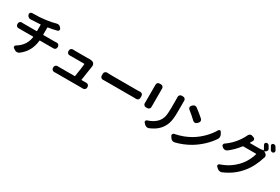

<svg xmlns="http://www.w3.org/2000/svg" viewBox="96 -2142 5106 3506"><g transform="rotate(30 2649.0 -389.0)"><path d="M561.5 -480.5Q561.5 -472.7 568.4 -472.7H813.5Q824.2 -472.7 846.7 -474.6Q849.6 -474.6 851.6 -474.6Q872.1 -474.6 887.7 -460Q904.3 -444.3 904.3 -420.9V-407.2Q904.3 -384.8 887.7 -368.2Q871.1 -353.5 849.6 -353.5Q848.6 -353.5 846.7 -353.5Q830.1 -353.5 816.4 -353.5H564.5Q557.6 -353.5 556.6 -346.7Q533.2 -108.4 349.6 25.4Q328.1 40 303.7 40Q302.7 40 301.8 40Q276.4 40 253.9 24.4L222.7 2.9Q208 -6.8 208 -23.4Q208 -44.9 225.6 -55.7Q397.5 -155.3 424.8 -346.7Q425.8 -353.5 418 -353.5H150.4Q133.8 -353.5 114.3 -353.5Q113.3 -353.5 111.3 -353.5Q89.8 -353.5 73.2 -368.2Q56.6 -384.8 56.6 -407.2V-420.9Q56.6 -444.3 73.2 -460Q88.9 -474.6 110.4 -474.6Q112.3 -474.6 114.3 -473.6Q132.8 -472.7 148.4 -472.7H422.9Q430.7 -472.7 430.7 -480.5V-607.4Q430.7 -615.2 422.9 -614.3Q340.8 -607.4 219.7 -603.5Q218.8 -603.5 217.8 -603.5Q193.4 -603.5 174.8 -618.2Q154.3 -632.8 147.5 -657.2L146.5 -662.1Q144.5 -668.9 144.5 -674.8Q144.5 -688.5 154.3 -700.2Q167 -717.8 189.5 -717.8Q359.4 -717.8 472.7 -734.4Q587.9 -750 669.9 -774.4Q682.6 -778.3 695.3 -778.3Q707 -778.3 718.8 -775.4Q744.1 -767.6 758.8 -748L772.5 -730.5Q780.3 -719.7 780.3 -708Q780.3 -701.2 777.3 -694.3Q770.5 -674.8 751 -669.9Q736.3 -667 729.5 -665Q664.1 -647.5 568.4 -632.8Q561.5 -631.8 561.5 -625Z M1579.1 -116.2Q1578.1 -109.4 1585 -109.4H1641.6Q1661.1 -109.4 1682.6 -109.4Q1683.6 -109.4 1684.6 -109.4Q1707 -109.4 1722.7 -94.7Q1740.2 -78.1 1740.2 -55.7V-42Q1740.2 -18.6 1722.7 -2Q1707 13.7 1684.6 13.7Q1683.6 13.7 1682.6 13.7Q1658.2 12.7 1644.5 12.7H1118.2Q1095.7 12.7 1076.2 13.7Q1075.2 13.7 1074.2 13.7Q1051.8 13.7 1036.1 -2Q1018.6 -18.6 1018.6 -42V-56.6Q1018.6 -79.1 1036.1 -94.7Q1051.8 -110.4 1073.2 -110.4Q1075.2 -110.4 1076.2 -110.4Q1097.7 -109.4 1118.2 -109.4H1434.6Q1442.4 -109.4 1443.4 -116.2Q1475.6 -312.5 1480.5 -384.8Q1481.4 -391.6 1473.6 -391.6H1210.9Q1193.4 -391.6 1168 -390.6Q1167 -390.6 1165 -390.6Q1143.6 -390.6 1127.9 -405.3Q1111.3 -420.9 1111.3 -444.3V-460.9Q1111.3 -484.4 1127.9 -500Q1143.6 -514.6 1165 -514.6Q1167 -514.6 1168 -514.6Q1193.4 -512.7 1210 -512.7H1465.8Q1475.6 -512.7 1488.3 -513.7Q1502 -514.6 1513.7 -514.6Q1559.6 -514.6 1588.9 -501Q1609.4 -490.2 1619.1 -469.7Q1626 -454.1 1626 -436.5Q1626 -430.7 1626 -424.8Q1609.4 -307.6 1579.1 -116.2Z M1918 -309.6Q1917 -308.6 1916 -308.6Q1893.6 -308.6 1877.9 -324.2Q1860.4 -339.8 1860.4 -363.3V-405.3Q1860.4 -428.7 1877.9 -444.3Q1893.6 -460 1915 -460Q1917 -460 1918 -460Q1975.6 -457 2021.5 -457H2558.6Q2585.9 -457 2618.2 -459Q2620.1 -459 2622.1 -459Q2642.6 -459 2658.2 -444.3Q2675.8 -428.7 2675.8 -405.3V-363.3Q2675.8 -339.8 2658.2 -324.2Q2642.6 -309.6 2621.1 -309.6Q2620.1 -309.6 2618.2 -309.6Q2582 -310.5 2558.6 -310.5H2021.5Q1969.7 -310.5 1918 -309.6Z M2793.9 -710.9Q2793.9 -733.4 2808.6 -750Q2824.2 -766.6 2847.7 -766.6H2878.9Q2902.3 -766.6 2918 -750Q2933.6 -733.4 2933.6 -710.9Q2933.6 -710 2933.6 -710Q2933.6 -701.2 2933.6 -691.4V-352.5Q2933.6 -339.8 2933.6 -323.2Q2934.6 -322.3 2934.6 -322.3Q2934.6 -299.8 2918.9 -283.2Q2902.3 -265.6 2878.9 -265.6H2846.7Q2823.2 -265.6 2807.6 -283.2Q2793 -298.8 2793 -320.3Q2793 -321.3 2793 -323.2Q2793.9 -340.8 2793.9 -353.5V-691.4ZM3254.9 -721.7Q3254.9 -743.2 3269.5 -758.8Q3284.2 -776.4 3307.6 -776.4H3339.8Q3363.3 -776.4 3378.9 -758.8Q3394.5 -743.2 3394.5 -720.7Q3394.5 -719.7 3394.5 -718.8Q3393.6 -697.3 3393.6 -675.8V-477.5Q3393.6 -326.2 3365.7 -240.7Q3337.9 -155.3 3277.3 -88.9Q3210 -14.6 3088.9 36.1Q3073.2 42 3058.6 42Q3048.8 42 3039.1 40Q3013.7 33.2 2995.1 14.6L2969.7 -12.7Q2960 -22.5 2960 -34.2Q2960 -39.1 2961.9 -44.9Q2966.8 -63.5 2985.4 -69.3Q3105.5 -106.4 3174.8 -179.7Q3223.6 -234.4 3239.7 -298.8Q3255.9 -363.3 3255.9 -486.3V-675.8Z M3558.6 -626Q3540 -639.6 3538.1 -662.1Q3538.1 -665 3538.1 -668Q3538.1 -687.5 3551.8 -702.1L3566.4 -717.8Q3584 -736.3 3608.4 -739.3Q3612.3 -739.3 3616.2 -739.3Q3635.7 -739.3 3653.3 -726.6Q3746.1 -658.2 3822.3 -588.9Q3840.8 -572.3 3840.8 -547.9Q3840.8 -524.4 3824.2 -507.8L3802.7 -485.4Q3786.1 -468.8 3761.7 -468.8Q3738.3 -468.8 3721.7 -484.4Q3643.6 -558.6 3558.6 -626ZM3622.1 26.4Q3612.3 28.3 3603.5 28.3Q3587.9 28.3 3572.3 22.5Q3548.8 11.7 3534.2 -10.7L3511.7 -44.9Q3505.9 -54.7 3505.9 -65.4Q3505.9 -73.2 3509.8 -81.1Q3517.6 -99.6 3538.1 -103.5Q3719.7 -138.7 3864.3 -224.6Q3971.7 -289.1 4059.6 -378.4Q4147.5 -467.8 4201.2 -562.5Q4210.9 -579.1 4228.5 -579.1Q4229.5 -579.1 4229.5 -579.1Q4247.1 -579.1 4255.9 -563.5L4278.3 -523.4Q4291 -501 4291 -474.6Q4291 -446.3 4276.4 -423.8Q4215.8 -333 4127.9 -249.5Q4040 -166 3936.5 -102.5Q3785.2 -11.7 3622.1 26.4Z M5167 -732.4Q5173.8 -720.7 5173.8 -708Q5173.8 -699.2 5169.9 -690.4Q5162.1 -668.9 5140.6 -660.2L5127 -654.3Q5125 -653.3 5124.5 -650.9Q5124 -648.4 5126 -647.5L5156.2 -628.9Q5175.8 -616.2 5182.6 -592.8Q5185.5 -584 5185.5 -574.2Q5185.5 -560.5 5179.7 -547.9Q5174.8 -537.1 5171.9 -528.3Q5148.4 -449.2 5104 -359.9Q5059.6 -270.5 4997.1 -194.3Q4930.7 -112.3 4846.7 -48.3Q4762.7 15.6 4647.5 66.4Q4629.9 74.2 4612.3 74.2Q4604.5 74.2 4596.7 72.3Q4571.3 68.4 4550.8 50.8L4518.6 21.5Q4507.8 11.7 4507.8 -2Q4507.8 -5.9 4508.8 -9.8Q4512.7 -28.3 4531.2 -35.2Q4649.4 -76.2 4731 -132.8Q4812.5 -189.5 4878.9 -264.6Q4926.8 -318.4 4965.8 -394.5Q5004.9 -470.7 5019.5 -530.3Q5019.5 -532.2 5018.1 -534.7Q5016.6 -537.1 5013.7 -537.1H4746.1Q4739.3 -537.1 4734.4 -531.2Q4644.5 -414.1 4533.2 -329.1Q4513.7 -313.5 4488.3 -313.5Q4488.3 -313.5 4487.3 -313.5Q4461.9 -313.5 4440.4 -329.1L4420.9 -344.7Q4405.3 -356.4 4405.3 -376Q4405.3 -397.5 4422.9 -410.2Q4585.9 -521.5 4686.5 -700.2Q4699.2 -719.7 4712.9 -751Q4722.7 -772.5 4743.2 -783.2Q4755.9 -790 4768.6 -790Q4777.3 -790 4787.1 -787.1L4824.2 -774.4Q4844.7 -768.6 4851.6 -748Q4854.5 -739.3 4854.5 -731.4Q4854.5 -719.7 4847.7 -709Q4831.1 -680.7 4817.4 -656.2Q4816.4 -654.3 4817.9 -652.3Q4819.3 -650.4 4821.3 -650.4H5014.6Q5058.6 -650.4 5094.7 -660.2Q5102.5 -662.1 5108.4 -658.2V-659.2Q5081.1 -712.9 5058.6 -751Q5050.8 -765.6 5055.7 -781.2Q5060.5 -796.9 5075.2 -802.7Q5085 -806.6 5094.7 -806.6Q5102.5 -806.6 5110.4 -804.7Q5127.9 -798.8 5137.7 -783.2Q5151.4 -760.7 5167 -732.4ZM5177.7 -796.9Q5171.9 -805.7 5171.9 -815.4Q5171.9 -820.3 5173.8 -826.2Q5178.7 -841.8 5193.4 -847.7Q5203.1 -851.6 5212.9 -851.6Q5220.7 -851.6 5228.5 -849.6Q5246.1 -843.8 5255.9 -828.1Q5274.4 -798.8 5293 -766.6Q5297.9 -756.8 5297.9 -747.1Q5297.9 -741.2 5295.9 -734.4Q5290 -717.8 5274.4 -710.9Q5264.6 -707 5255.9 -707Q5248 -707 5240.2 -710Q5222.7 -716.8 5213.9 -732.4Q5196.3 -767.6 5177.7 -796.9Z"/></g></svg>

Font: Gen Jyuu Gothic P Bold
Style: Bold
Weight: 700
Designer: [Source Han Sans]
Ryoko NISHIZUKA  (kana & ideographs); Paul D. Hunt (Latin, Greek & Cyrillic); Wenlong ZHANG  (bopomofo
Version: Version 1.002.20150607